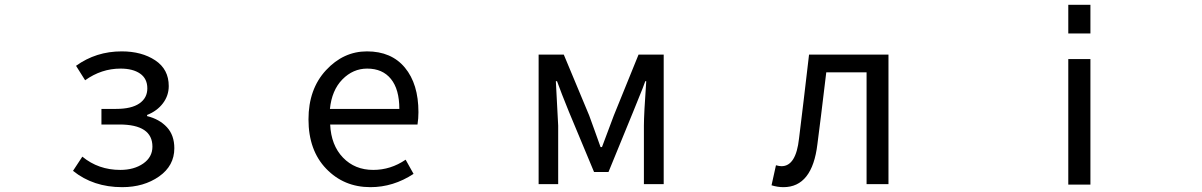

<svg xmlns="http://www.w3.org/2000/svg" viewBox="-20 -772 5040 805"><path d="M492.2 12.7Q371.1 12.7 286.1 -55.7L325.2 -115.2Q392.6 -59.6 484.4 -59.6Q542 -59.6 580.6 -86.4Q619.1 -113.3 619.1 -157.2Q619.1 -250 480.5 -250H405.3V-315.4H466.8Q531.2 -315.4 564.5 -338.4Q597.7 -361.3 597.7 -401.4Q597.7 -442.4 567.4 -463.4Q537.1 -484.4 485.4 -484.4Q405.3 -484.4 336.9 -435.5L298.8 -496.1Q382.8 -556.6 490.2 -556.6Q574.2 -556.6 630.9 -519Q687.5 -481.4 687.5 -411.1Q687.5 -371.1 663.1 -338.9Q638.7 -306.6 596.7 -290V-285.2Q648.4 -272.5 679.7 -238.8Q710.9 -205.1 710.9 -150.4Q710.9 -77.1 647 -32.2Q583 12.7 492.2 12.7Z M1533.2 12.7Q1421.9 12.7 1347.7 -64.5Q1273.4 -141.6 1273.4 -271.5Q1273.4 -398.4 1346.7 -477.5Q1419.9 -556.6 1518.6 -556.6Q1621.1 -556.6 1677.7 -488.3Q1734.4 -419.9 1734.4 -301.8Q1734.4 -275.4 1730.5 -250H1364.3Q1368.2 -163.1 1418 -111.3Q1467.8 -59.6 1544.9 -59.6Q1618.2 -59.6 1680.7 -102.5L1713.9 -43Q1628.9 12.7 1533.2 12.7ZM1363.3 -315.4H1654.3Q1654.3 -397.5 1619.1 -440.9Q1584 -484.4 1519.5 -484.4Q1460 -484.4 1415.5 -439Q1371.1 -393.6 1363.3 -315.4Z M2238.3 0V-543H2343.8L2450.2 -288.1Q2458 -266.6 2474.1 -222.2Q2490.2 -177.7 2498 -155.3H2503.9Q2551.8 -282.2 2553.7 -288.1L2657.2 -543H2762.7V0H2679.7V-245.1Q2679.7 -293 2689.5 -431.6H2685.5Q2676.8 -406.2 2657.7 -360.4Q2638.7 -314.5 2634.8 -303.7L2531.2 -50.8H2470.7L2365.2 -303.7Q2333 -382.8 2315.4 -431.6H2310.5Q2320.3 -246.1 2320.3 -245.1V0Z M3264.6 12.7Q3240.2 12.7 3214.8 4.9L3233.4 -79.1Q3247.1 -75.2 3256.8 -75.2Q3317.4 -75.2 3330.1 -191.4Q3347.7 -333 3372.1 -543H3705.1V0H3613.3V-468.8H3444.3Q3418.9 -255.9 3407.2 -168Q3385.7 12.7 3264.6 12.7Z M4459 -631.8V-752H4551.8V-631.8ZM4459 2V-524.4H4551.8V2Z"/></svg>

Font: Gen Shin Gothic Monospace Regular
Style: Regular
Weight: 400
Designer: [Source Han Sans]
Ryoko NISHIZUKA  (kana & ideographs); Paul D. Hunt (Latin, Greek & Cyrillic); Wenlong ZHANG  (bopomofo
Version: Version 1.002.20150607